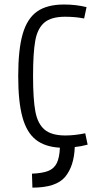

<svg xmlns="http://www.w3.org/2000/svg" viewBox="-20 -652 478 859"><path d="M314.5 5.9Q311.5 90.8 271.5 139.2Q231.4 187.5 125 187.5L123 125Q169.9 123 195.8 112.8Q221.7 102.5 233.9 78.1Q246.1 53.7 248 8.8Q179.7 4.9 139.2 -27.8Q98.6 -60.5 80.1 -128.9Q61.5 -197.3 61.5 -311.5Q61.5 -430.7 81.5 -500Q101.6 -569.3 146 -600.6Q190.4 -631.8 266.6 -631.8Q320.3 -631.8 367.2 -620.1L356.4 -569.3Q317.4 -577.1 271.5 -577.1Q209 -577.1 178.2 -550.8Q147.5 -524.4 137.7 -469.7Q127.9 -415 127.9 -311.5Q127.9 -208 138.2 -153.3Q148.4 -98.6 179.2 -72.3Q210 -45.9 272.5 -45.9Q313.5 -45.9 361.3 -55.7L372.1 -4.9Q343.8 2.9 314.5 5.9Z"/></svg>

Font: Sudo Light
Style: Regular
Weight: 300
Monospace: yes
Designer: Jens Kutilek
Foundry: Jens Kutilek
Version: Version 0.040